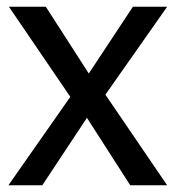

<svg xmlns="http://www.w3.org/2000/svg" viewBox="-20 -552 522 572"><path d="M478 0H368L239 -201L106 0H5L189.5 -263.5L6.5 -532H116.5L244.5 -333L376 -532H478L294 -270Z"/></svg>

Font: Myanmar Ethnic
Style: Regular
Weight: 400
Designer: Khon Soe Zaw Thu
Foundry: PaOh Unicode khonsoezawthu@gmail.com and @hotmail.com
Version: Version 1.01 September 27, 2016